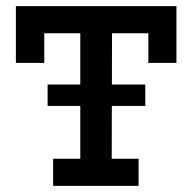

<svg xmlns="http://www.w3.org/2000/svg" viewBox="-20 -609 635 629"><path d="M32 -589H558V-403H466V-500H347L346 -89H434V0H154V-89H243V-500H125V-403H32ZM136 -332H456V-262H136Z"/></svg>

Font: Podkova SemiBold
Style: Regular
Weight: 600
Designer: Ilya Yudin
Foundry: Cyreal (www.cyreal.org)
Version: Version 2.103